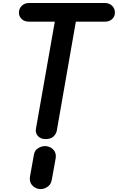

<svg xmlns="http://www.w3.org/2000/svg" viewBox="-20 -954 810 1319"><path d="M293 1.5Q259.5 1.5 240.5 -19.2Q221.5 -40 227 -70L356.5 -805H181.5Q147 -805 128.5 -823.5Q110 -842 110 -867Q110 -895 129.5 -914.2Q149 -933.5 181.5 -933.5H698.5Q731 -933.5 750.2 -914.2Q769.5 -895 769.5 -867Q769.5 -842 751 -823.5Q732.5 -805 698.5 -805H501L370 -55.5Q365.5 -33 347 -15.8Q328.5 1.5 293 1.5ZM247 344Q218.5 339.5 199.5 317Q180.5 294.5 186 259.5L212.5 111Q217.5 78 243.8 62.8Q270 47.5 297.5 50Q328 53.5 348 75.8Q368 98 362.5 133.5L335.5 282.5Q330 316 301.8 332.5Q273.5 349 247 344Z"/></svg>

Font: Edu VIC WA NT Hand Pre
Style: Regular
Weight: 400
Designer: Tina and Corey Anderson, Eben Sorkin, Mirko Velimirovic
Foundry: Google for Education
Version: Version 1.000